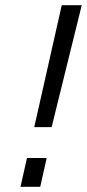

<svg xmlns="http://www.w3.org/2000/svg" viewBox="-20 -720 335 740"><path d="M112 -230 218 -700H295L179 -230ZM59 0 84 -111H160L135 0Z"/></svg>

Font: Titillium Web
Style: Italic
Weight: 400
Italic angle: -13°
Version: Version 1.002;PS 57.000;hotconv 1.0.70;makeotf.lib2.5.55311